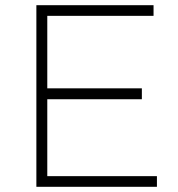

<svg xmlns="http://www.w3.org/2000/svg" viewBox="-20 -719 687 739"><path d="M120 -699V0H584V-41H162V-337H526V-379H162V-658H571V-699Z"/></svg>

Font: Montserrat Custom ExtraLight
Style: Regular
Weight: 300
Designer: Julieta Ulanovsky
Foundry: Julieta Ulanovsky
Version: Version 7.200